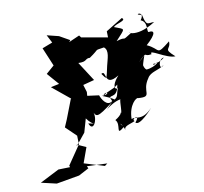

<svg xmlns="http://www.w3.org/2000/svg" viewBox="-120 -997 1114 1049"><g transform="rotate(-15 436.5 -472.5)"><path d="M353 -456 363 -515 354 -557 418 -568 359 -680C409 -673 399 -695 427 -691C497 -730 453 -721 516 -726C542 -703 518 -659 507 -624C484 -551 488 -551 465 -590C501 -609 457 -510 553 -558C481 -491 537 -464 551 -522C504 -456 534 -446 482 -429C531 -417 490 -447 438 -473C497 -470 456 -503 441 -464C453 -487 505 -489 534 -511C514 -423 461 -486 484 -431C449 -408 427 -461 423 -480L324 -502ZM250 -825 191 -808 225 -702 177 -667 228 -597 180 -591 271 -502 268 -500 218 -398 197 -359 250 -298 247 -250 166 -151 168 -142 103 -146 -8 -101 75 -74 204 -85 263 -110 258 -123 370 -109 354 -99 245 -143 283 -225 236 -251 233 -243 292 -304 320 -377C348 -328 381 -332 326 -347C343 -285 388 -371 364 -408C380 -371 376 -359 483 -427C399 -353 465 -424 530 -429C522 -423 519 -330 510 -363C525 -346 447 -314 474 -326C500 -294 447 -236 510 -279C479 -313 505 -305 514 -254C505 -283 541 -282 574 -294C554 -310 621 -330 576 -285C594 -259 674 -334 680 -341C612 -280 586 -322 561 -308C568 -387 618 -418 625 -410C709 -396 652 -436 707 -501C727 -532 775 -528 806 -549C774 -518 783 -589 818 -588C772 -555 743 -579 755 -563C804 -589 764 -548 710 -549C690 -564 702 -608 692 -561C718 -642 738 -640 680 -598C745 -653 707 -617 758 -623C746 -658 831 -579 881 -578C822 -640 867 -616 868 -666C777 -605 815 -638 745 -677C812 -727 807 -747 774 -744C762 -746 787 -799 748 -817C792 -867 704 -858 763 -844C771 -773 783 -794 817 -789C689 -722 648 -788 678 -763C610 -727 658 -756 592 -741C658 -802 656 -790 598 -819C613 -836 677 -835 652 -856L554 -807L552 -773L410 -811L402 -824L340 -803L349 -812L295 -849L231 -871Z"/></g></svg>

Font: Hussar Lance
Style: Italic
Weight: 700
Foundry: Cannot Into Space Fonts, PlusOne Fonts
Version: Version 2.27